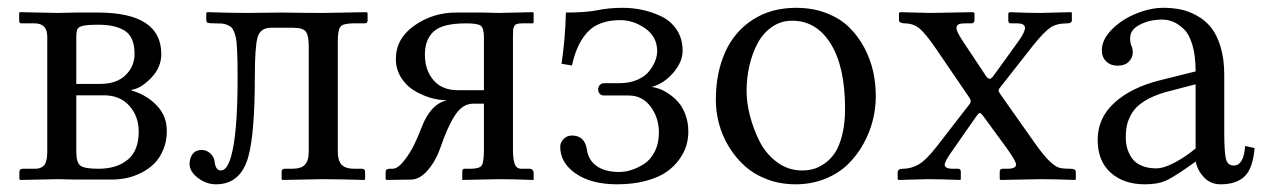

<svg xmlns="http://www.w3.org/2000/svg" viewBox="-20 -462 3257 494"><path d="M176.3 -246.1H237.8Q279.8 -246.1 303 -268.6Q326.2 -291 326.2 -323.2Q326.2 -366.2 302 -382.3Q277.8 -398.4 232.9 -398.4Q204.1 -398.4 192.9 -395.5Q181.6 -392.6 179 -386.7Q176.3 -380.9 176.3 -364.3ZM176.3 -216.8V-71.8Q176.3 -44.4 186.5 -36.1Q196.8 -27.8 232.9 -27.8Q280.8 -27.8 308.8 -51.3Q336.9 -74.7 336.9 -123Q336.9 -163.1 312.7 -189.9Q288.6 -216.8 247.1 -216.8ZM32.2 1 29.8 -1V-19Q29.8 -27.8 38.6 -27.8H70.8Q85.9 -27.8 93.8 -37.1Q101.6 -46.4 101.6 -71.3V-367.7Q101.6 -401.9 68.8 -401.9H34.7Q32.7 -401.9 31 -403.6Q29.3 -405.3 29.3 -406.7V-428.7L31.2 -430.7L128.9 -428.7L174.8 -429.7H231.9Q395 -429.7 395 -322.8Q395 -288.6 368.9 -261.5Q342.8 -234.4 318.8 -231V-229Q356.4 -218.3 382.8 -191.2Q409.2 -164.1 409.2 -125Q409.2 -98.6 400.1 -76.9Q391.1 -55.2 376.7 -41Q362.3 -26.9 343.3 -17.3Q324.2 -7.8 305.4 -3.9Q286.6 0 268.1 0H176.3L128.9 -1Z M548.3 -23.4Q564 -23.4 574.2 -58.1Q591.3 -117.2 591.3 -258.8Q591.3 -286.6 591.1 -303.2Q590.8 -319.8 589.8 -336.9Q588.9 -354 587.4 -362.5Q585.9 -371.1 582.5 -379.6Q579.1 -388.2 575.4 -391.6Q571.8 -395 564.9 -397.9Q558.1 -400.9 550.8 -401.4Q543.5 -401.9 532.2 -401.9Q518.6 -401.9 514.6 -403.3Q510.7 -404.8 510.7 -411.1V-428.7L513.7 -430.7Q576.7 -428.7 617.2 -428.7L703.1 -429.7Q769.5 -428.7 812 -428.7L923.3 -430.7L925.8 -428.7V-409.2Q925.8 -401.9 918 -401.9H889.6Q862.8 -401.9 856 -393.3Q849.1 -384.8 849.1 -355.5V-71.8Q849.1 -49.3 858.6 -38.6Q868.2 -27.8 892.1 -27.8H911.1Q919.4 -27.8 919.4 -19.5V-1L917.5 1Q849.1 -1 810.1 -1L706.5 1L704.6 -1V-19.5Q704.6 -27.8 712.4 -27.8H731.4Q755.4 -27.8 764.9 -38.6Q774.4 -49.3 774.4 -71.8V-341.8Q774.4 -370.1 767.1 -380.4Q759.8 -390.6 733.9 -390.6H677.2Q649.9 -390.6 642.8 -366.2Q635.7 -341.8 635.7 -266.1Q635.7 -120.6 619.1 -59.6Q599.6 12.2 535.6 12.2Q510.7 12.2 489.3 -4.2Q467.8 -20.5 467.8 -40Q467.8 -55.7 475.8 -65.9Q483.9 -76.2 499 -76.2Q511.7 -76.2 521.5 -66.9Q531.2 -57.6 532.2 -45.9Q534.7 -23.4 548.3 -23.4Z M1225.1 -230V-366.2Q1225.1 -389.6 1217 -395.8Q1209 -401.9 1179.2 -401.9Q1118.7 -401.9 1095.9 -381.1Q1073.2 -360.4 1073.2 -321.3Q1073.2 -281.7 1095.2 -255.9Q1117.2 -230 1157.7 -230ZM1065.4 -135.7Q1087.9 -194.3 1129.9 -204.1Q1108.4 -204.1 1085.9 -210.9Q1063.5 -217.8 1043.7 -230.2Q1023.9 -242.7 1011.2 -263.7Q998.5 -284.7 998.5 -310.1Q998.5 -362.8 1046.1 -396.2Q1093.8 -429.7 1153.3 -429.7H1221.7L1263.7 -428.7L1351.1 -430.7L1353 -428.7V-405.3Q1353 -401.9 1349.6 -401.9H1324.7Q1315.4 -401.9 1310.3 -400.4Q1305.2 -398.9 1303 -394.5Q1300.8 -390.1 1300.3 -386Q1299.8 -381.8 1299.8 -372.1V-76.2Q1299.8 -53.2 1304.2 -40.5Q1308.6 -27.8 1321.3 -27.8H1342.8Q1347.7 -27.8 1350.3 -24.4Q1353 -21 1353 -19V1Q1297.9 -1 1262.2 -1L1169.4 1V-21Q1169.4 -27.8 1175.3 -27.8H1189.9Q1213.9 -27.8 1219.5 -36.4Q1225.1 -44.9 1225.1 -76.2V-195.3H1197.8Q1170.4 -195.3 1151.1 -166Q1131.8 -136.7 1113.8 -84Q1102.5 -50.3 1081.8 -25.4Q1061 -0.5 1038.6 0L974.6 1L972.2 -1V-19.5Q972.2 -27.8 982.4 -27.8H989.7Q1003.4 -27.8 1019.5 -48.3Q1035.6 -68.8 1045.9 -90.3Q1056.2 -111.8 1065.4 -135.7Z M1573.7 -19.5Q1587.9 -19.5 1603.8 -24.4Q1619.6 -29.3 1636.5 -39.8Q1653.3 -50.3 1664.3 -71.5Q1675.3 -92.8 1675.3 -121.1Q1675.3 -158.7 1654.1 -187.5Q1632.8 -216.3 1597.7 -216.3H1534.2Q1527.3 -216.3 1523.2 -220.7Q1519 -225.1 1519 -231.9Q1519 -239.3 1523.7 -243.7Q1528.3 -248 1534.2 -248H1573.7Q1600.1 -248 1620.1 -256.8Q1640.1 -265.6 1650.6 -279.3Q1661.1 -293 1666 -305.9Q1670.9 -318.8 1670.9 -330.1Q1670.9 -367.2 1640.4 -388.7Q1609.9 -410.2 1576.2 -410.2Q1520.5 -410.2 1491.9 -379.6Q1463.4 -349.1 1451.7 -293.5L1424.8 -297.9Q1434.6 -364.7 1436 -429.7Q1488.3 -429.7 1517.6 -435.8Q1546.9 -441.9 1582 -441.9Q1607.9 -441.9 1633.1 -436.5Q1658.2 -431.2 1682.4 -419.4Q1706.5 -407.7 1721.4 -385Q1736.3 -362.3 1736.3 -331.5Q1736.3 -302.7 1712.2 -274.7Q1688 -246.6 1656.7 -238.3Q1665.5 -237.3 1676.5 -233.4Q1687.5 -229.5 1700.9 -220.5Q1714.4 -211.4 1725.3 -199Q1736.3 -186.5 1743.7 -166.7Q1751 -147 1751 -123.5Q1751 -105.5 1746.1 -88.1Q1741.2 -70.8 1728 -52.2Q1714.8 -33.7 1695.1 -19.8Q1675.3 -5.9 1642.3 3.2Q1609.4 12.2 1567.9 12.2Q1501.5 12.2 1461.4 -15.4Q1421.4 -43 1421.4 -84.5Q1421.4 -95.2 1429.9 -104.2Q1438.5 -113.3 1451.7 -113.3Q1484.9 -113.3 1490.2 -76.2Q1494.1 -49.8 1515.4 -34.7Q1536.6 -19.5 1573.7 -19.5Z M1821.8 -205.1Q1821.8 -273.9 1845.5 -327.1Q1869.1 -380.4 1916.5 -411.1Q1963.9 -441.9 2028.3 -441.9Q2071.3 -441.9 2106.4 -428.2Q2141.6 -414.6 2164.8 -391.8Q2188 -369.1 2203.9 -339.1Q2219.7 -309.1 2226.6 -277.8Q2233.4 -246.6 2233.4 -214.4Q2233.4 -183.6 2225.6 -152.3Q2217.8 -121.1 2201.2 -91.3Q2184.6 -61.5 2160.9 -38.6Q2137.2 -15.6 2102.5 -1.7Q2067.9 12.2 2026.9 12.2Q1987.8 12.2 1954.1 -0.5Q1920.4 -13.2 1896.5 -34.7Q1872.6 -56.2 1855.5 -84.2Q1838.4 -112.3 1830.1 -143.1Q1821.8 -173.8 1821.8 -205.1ZM2018.1 -408.7Q1989.3 -408.7 1966.3 -392.8Q1943.4 -377 1929.4 -350.8Q1915.5 -324.7 1908.2 -293.2Q1900.9 -261.7 1900.9 -228Q1900.9 -197.8 1909.7 -163.6Q1918.5 -129.4 1934.8 -97.4Q1951.2 -65.4 1979.7 -44.4Q2008.3 -23.4 2043.5 -23.4Q2058.6 -23.4 2072.5 -27.1Q2086.4 -30.8 2101.8 -41.5Q2117.2 -52.2 2128.4 -69.1Q2139.6 -85.9 2147 -115.2Q2154.3 -144.5 2154.3 -182.1Q2154.3 -290 2117.4 -349.4Q2080.6 -408.7 2018.1 -408.7Z M2464.4 -401.9Q2450.2 -401.9 2445.6 -398.9Q2440.9 -396 2440.9 -390.1Q2440.9 -380.9 2456.1 -357.9L2516.1 -267.6Q2521.5 -259.3 2526.4 -259.3Q2530.3 -259.3 2535.2 -265.6L2601.1 -356.9Q2617.2 -379.4 2617.2 -390.1Q2617.2 -401.9 2596.7 -401.9H2581.1Q2574.2 -401.9 2574.2 -409.2V-427.7L2577.1 -430.7Q2625 -428.7 2655.3 -428.7L2736.3 -430.7L2737.8 -428.7V-409.7Q2737.8 -401.9 2725.6 -401.9Q2698.2 -401.9 2681.9 -390.6Q2665.5 -379.4 2636.7 -343.3L2552.7 -236.3Q2549.3 -232.4 2549.3 -229Q2549.3 -226.6 2552.7 -221.2L2642.6 -93.8Q2665 -62 2680.2 -47.6Q2695.3 -33.2 2705.1 -30.5Q2714.8 -27.8 2733.9 -27.8Q2748 -27.8 2748 -19.5V-1L2746.1 1Q2692.4 -1 2658.2 -1L2554.2 1L2552.2 -1V-20Q2552.2 -27.8 2560.1 -27.8H2571.8Q2594.2 -27.8 2594.2 -38.6Q2594.2 -47.9 2567.9 -84L2509.3 -164.1Q2503.9 -171.4 2501 -171.4Q2498 -171.4 2491.2 -161.6L2428.2 -71.3Q2410.6 -45.9 2410.6 -38.6Q2410.6 -27.8 2431.6 -27.8H2445.3Q2452.1 -27.8 2452.1 -20V-1L2450.7 1Q2398.9 -1 2366.2 -1L2292 1L2289.6 -1V-18.1Q2289.6 -27.8 2302.7 -27.8Q2324.2 -27.8 2343.5 -38.8Q2362.8 -49.8 2391.6 -86.9L2475.1 -194.8Q2477.5 -197.8 2477.5 -201.7Q2477.5 -205.6 2474.6 -210L2387.7 -337.4Q2363.3 -373 2347.2 -387.5Q2331.1 -401.9 2306.6 -401.9Q2301.3 -401.9 2297.1 -404.1Q2293 -406.2 2293 -409.2V-427.7L2294.9 -430.7L2374 -428.7L2484.4 -430.7L2487.3 -427.7V-409.7Q2487.3 -406.2 2485.1 -404.1Q2482.9 -401.9 2480 -401.9Z M3056.2 -245.1 2977.5 -224.6Q2945.8 -215.3 2924.6 -201.9Q2903.3 -188.5 2893.3 -172.4Q2883.3 -156.2 2879.9 -141.4Q2876.5 -126.5 2876.5 -107.4Q2876.5 -94.2 2879.9 -81.5Q2883.3 -68.8 2891.4 -56.4Q2899.4 -43.9 2915.8 -36.4Q2932.1 -28.8 2954.6 -28.8Q2975.1 -28.8 3004.2 -44.7Q3033.2 -60.5 3056.2 -80.1ZM3120.6 12.2Q3094.2 12.2 3077.4 -6.1Q3060.5 -24.4 3056.6 -46.4L3033.7 -30.3Q2996.6 -4.4 2977.1 3.9Q2957.5 12.2 2925.3 12.2Q2871.1 12.2 2837.6 -17.8Q2804.2 -47.9 2804.2 -102.5Q2804.2 -158.2 2847.2 -197.5Q2890.1 -236.8 2964.4 -255.4L3056.2 -278.3Q3056.2 -318.4 3047.9 -346.4Q3039.6 -374.5 3025.4 -387.7Q3011.2 -400.9 2997.8 -406.2Q2984.4 -411.6 2969.7 -411.6Q2938.5 -411.6 2913.1 -398.7Q2887.7 -385.7 2887.7 -364.3Q2887.7 -351.6 2891.1 -343.8Q2894.5 -337.9 2894.5 -325.7Q2894.5 -314 2884.5 -303.5Q2874.5 -293 2855 -293Q2837.4 -293 2826.2 -304Q2814.9 -314.9 2814.9 -332.5Q2814.9 -360.4 2841.1 -386.5Q2867.2 -412.6 2903.8 -427.2Q2940.4 -441.9 2972.7 -441.9Q2996.6 -441.9 3017.3 -437.7Q3038.1 -433.6 3059.3 -421.9Q3080.6 -410.2 3095.7 -391.6Q3110.8 -373 3120.4 -341.8Q3129.9 -310.5 3129.9 -269.5V-122.6Q3129.9 -71.8 3134 -54Q3138.2 -36.1 3154.3 -36.1Q3180.2 -36.1 3183.6 -86.4L3208 -81.1Q3203.6 -28.8 3182.4 -8.3Q3161.1 12.2 3120.6 12.2Z"/></svg>

Font: Libertinage
Style: b
Weight: 400
Designer: OSP
Foundry: OSP
Version: Version 1.0; 2008; OFL relea